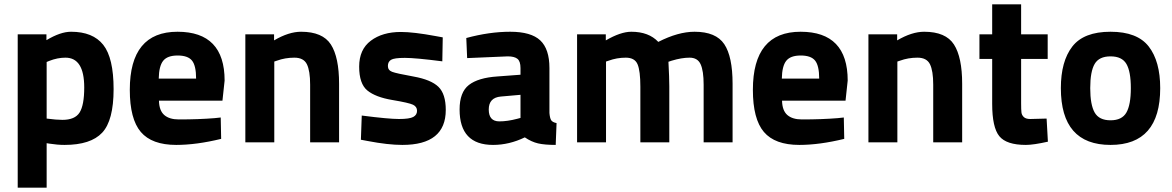

<svg xmlns="http://www.w3.org/2000/svg" viewBox="-20 -659 5428 889"><path d="M62 210V-500H195V-473Q260 -512 309 -512Q410 -512 458 -451.5Q506 -391 506 -246Q506 -101 453 -44.5Q400 12 279 12Q246 12 208 6L196 4V210ZM283 -392Q246 -392 208 -377L196 -372V-110Q241 -104 269 -104Q327 -104 348.5 -138Q370 -172 370 -254Q370 -392 283 -392Z M808 -106Q901 -106 974 -112L1002 -115L1004 -16Q889 12 796 12Q683 12 632 -48Q581 -108 581 -243Q581 -512 802 -512Q1020 -512 1020 -286L1010 -193H716Q717 -147 740.5 -126.5Q764 -106 808 -106ZM888 -295Q888 -355 869 -378.5Q850 -402 802.5 -402Q755 -402 735.5 -377.5Q716 -353 715 -295Z M1250 0H1116V-500H1249V-472Q1317 -512 1374 -512Q1474 -512 1512 -453Q1550 -394 1550 -271V0H1416V-267Q1416 -331 1401 -361.5Q1386 -392 1343 -392Q1300 -392 1262 -378L1250 -374Z M2028 -375Q1904 -391 1854.5 -391Q1805 -391 1790.5 -382Q1776 -373 1776 -353.5Q1776 -334 1795.5 -326.5Q1815 -319 1895.5 -304.5Q1976 -290 2010 -257Q2044 -224 2044 -150Q2044 12 1843 12Q1777 12 1683 -6L1651 -12L1655 -124Q1779 -108 1827.5 -108Q1876 -108 1893.5 -117.5Q1911 -127 1911 -146Q1911 -165 1892.5 -174Q1874 -183 1796.5 -196Q1719 -209 1681 -240Q1643 -271 1643 -350.5Q1643 -430 1697 -470.5Q1751 -511 1836 -511Q1895 -511 1997 -492L2030 -486Z M2524 -344V-136Q2526 -112 2532 -102.5Q2538 -93 2557 -89L2553 12Q2502 12 2471.5 5Q2441 -2 2410 -23Q2338 12 2263 12Q2108 12 2108 -152Q2108 -232 2151 -265.5Q2194 -299 2283 -305L2390 -313V-344Q2390 -375 2376 -386.5Q2362 -398 2331 -398L2143 -390L2139 -483Q2246 -512 2342.5 -512Q2439 -512 2481.5 -472Q2524 -432 2524 -344ZM2299 -212Q2243 -207 2243 -152Q2243 -97 2292 -97Q2330 -97 2375 -109L2390 -113V-220Z M2786 0H2652V-500H2785V-472Q2854 -512 2903 -512Q2984 -512 3028 -465Q3120 -512 3196 -512Q3295 -512 3333.5 -454.5Q3372 -397 3372 -271V0H3238V-267Q3238 -331 3224 -361.5Q3210 -392 3173 -392Q3136 -392 3090 -378L3075 -373Q3079 -298 3079 -259V0H2945V-257Q2945 -331 2932 -361.5Q2919 -392 2877.5 -392Q2836 -392 2798 -378L2786 -374Z M3693 -106Q3786 -106 3859 -112L3887 -115L3889 -16Q3774 12 3681 12Q3568 12 3517 -48Q3466 -108 3466 -243Q3466 -512 3687 -512Q3905 -512 3905 -286L3895 -193H3601Q3602 -147 3625.5 -126.5Q3649 -106 3693 -106ZM3773 -295Q3773 -355 3754 -378.5Q3735 -402 3687.5 -402Q3640 -402 3620.5 -377.5Q3601 -353 3600 -295Z M4135 0H4001V-500H4134V-472Q4202 -512 4259 -512Q4359 -512 4397 -453Q4435 -394 4435 -271V0H4301V-267Q4301 -331 4286 -361.5Q4271 -392 4228 -392Q4185 -392 4147 -378L4135 -374Z M4831 -386H4708V-181Q4708 -151 4709.5 -138.5Q4711 -126 4720.5 -117Q4730 -108 4750 -108L4826 -110L4832 -3Q4765 12 4730 12Q4640 12 4607 -28.5Q4574 -69 4574 -178V-386H4515V-500H4574V-639H4708V-500H4831Z M5352 -251Q5352 12 5122 12Q4892 12 4892 -251Q4892 -375 4945 -443.5Q4998 -512 5122 -512Q5246 -512 5299 -443.5Q5352 -375 5352 -251ZM5048.5 -138Q5069 -102 5122 -102Q5175 -102 5195.5 -138Q5216 -174 5216 -251Q5216 -328 5195.5 -363Q5175 -398 5122 -398Q5069 -398 5048.5 -363Q5028 -328 5028 -251Q5028 -174 5048.5 -138Z"/></svg>

Font: Titillium-CLs Web
Style: CLs-Bold
Weight: 700
Version: Version 1.002;PS 57.000;hotconv 1.0.70;makeotf.lib2.5.55311